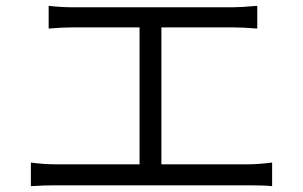

<svg xmlns="http://www.w3.org/2000/svg" viewBox="-20 -683 1040 659"><path d="M172 -119H459V-589H229Q195 -589 147 -585V-663Q190 -658 229 -658H779Q806 -658 863 -663V-585Q815 -589 779 -589H534V-119H833Q864 -119 914 -125V-44Q888 -47 833 -47H172Q131 -47 86 -44V-125Q130 -119 172 -119Z"/></svg>

Font: Sinter Normal
Style: Regular
Weight: 350
Foundry: Adobe & rsms
Version: Version 1.000